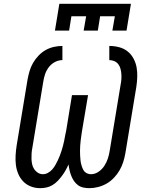

<svg xmlns="http://www.w3.org/2000/svg" viewBox="-20 -975 790 1003"><path d="M446 8Q430 8 414.5 4.5Q399 1 387 -8Q375 -17 366.5 -29.5Q358 -42 352.5 -56Q347 -70 343.5 -85Q340 -100 338 -116Q331 -100 322.5 -85Q314 -70 303.5 -56Q293 -42 281 -29.5Q269 -17 254 -8Q239 1 222.5 4.5Q206 8 190 8Q164 8 141 -1Q118 -10 101.5 -27Q85 -44 75.5 -66.5Q66 -89 63 -113.5Q60 -138 61.5 -163.5Q63 -189 67 -215L124 -560Q128 -582 134.5 -604Q141 -626 152.5 -646Q164 -666 181 -684Q198 -702 218.5 -713.5Q239 -725 261.5 -730Q284 -735 306 -735V-661Q286 -661 267 -651Q248 -641 235 -624Q222 -607 215.5 -587.5Q209 -568 206 -548L149 -203Q146 -188 145 -173.5Q144 -159 144.5 -144.5Q145 -130 148 -116.5Q151 -103 158.5 -91.5Q166 -80 178 -72.5Q190 -65 204 -65Q218 -65 230.5 -72Q243 -79 252.5 -89.5Q262 -100 269 -112.5Q276 -125 282 -137.5Q288 -150 293 -163Q298 -176 302 -189Q306 -202 309.5 -215Q313 -228 315.5 -241Q318 -254 320.5 -267.5Q323 -281 326 -294L356 -478H440L409 -294Q407 -281 405 -268Q403 -255 401.5 -241.5Q400 -228 399 -215Q398 -202 398 -189Q398 -176 398.5 -163Q399 -150 400.5 -137Q402 -124 405.5 -112Q409 -100 414.5 -89Q420 -78 431 -71.5Q442 -65 455 -65Q476 -65 494.5 -77.5Q513 -90 525 -108.5Q537 -127 543.5 -147Q550 -167 553 -187L610 -532Q613 -546 614 -560.5Q615 -575 614 -588.5Q613 -602 609.5 -615.5Q606 -629 598 -639.5Q590 -650 577.5 -655.5Q565 -661 551 -661V-735Q577 -735 602 -728.5Q627 -722 646 -707Q665 -692 677 -670Q689 -648 693.5 -623.5Q698 -599 697 -572.5Q696 -546 692 -520L635 -175Q631 -152 624 -129.5Q617 -107 605 -86Q593 -65 575.5 -46.5Q558 -28 537 -16Q516 -4 492.5 2Q469 8 446 8ZM267 -815 290 -955H664L641 -815H567L580 -890H503L491 -815H417L430 -890H353L341 -815Z"/></svg>

Font: Zed Sans Extended
Style: Italic
Weight: 400
Width: 7
Italic angle: -9°
Designer: Belleve Invis
Foundry: Belleve Invis
Version: Version 1.0.0; ttfautohint (v1.8.4)